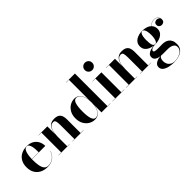

<svg xmlns="http://www.w3.org/2000/svg" viewBox="94 -1806 3111 3111"><g transform="rotate(-45 1650.0 -250.0)"><path d="M499 -142.5Q479.5 -77.5 426 -33.8Q372.5 10 282 10Q211.5 10 156 -17.8Q100.5 -45.5 68.5 -99Q36.5 -152.5 36.5 -230Q36.5 -307.5 67.8 -361Q99 -414.5 153.5 -442.2Q208 -470 278.5 -470Q353 -470 401.5 -440.2Q450 -410.5 473.8 -362.5Q497.5 -314.5 497.5 -260H191.5Q191.5 -250 191.5 -240Q191.5 -175.5 200.5 -120.5Q209.5 -65.5 234.2 -31.8Q259 2 306 2Q377 2 426.8 -39.2Q476.5 -80.5 495.5 -142.5ZM278.5 -466.5Q246.5 -466.5 228 -437.8Q209.5 -409 201.2 -362.8Q193 -316.5 191.5 -263.5H349Q349 -296.5 347 -331.8Q345 -367 338 -397.8Q331 -428.5 316.8 -447.5Q302.5 -466.5 278.5 -466.5Z M539.5 -3.5H605V-456.5H539.5V-460H744.5V-287Q749 -331 764.8 -373.2Q780.5 -415.5 814.2 -442.8Q848 -470 907.5 -470Q963.5 -470 994.5 -450.5Q1025.5 -431 1037.5 -396.8Q1049.5 -362.5 1049.5 -319V-3.5H1115V0H859.5V-3.5H909.5V-317Q909.5 -380 901 -411.2Q892.5 -442.5 861.5 -442.5Q825 -442.5 802 -421.2Q779 -400 766.5 -366.5Q754 -333 749.2 -295Q744.5 -257 744.5 -223V-3.5H794.5V0H539.5Z M1730.5 -3.5V0H1525V-170Q1515 -84 1475.2 -37.2Q1435.5 9.5 1369.5 9.5Q1315 9.5 1266.5 -19Q1218 -47.5 1187.8 -101Q1157.5 -154.5 1157.5 -229.5Q1157.5 -304.5 1187.8 -358.2Q1218 -412 1266.5 -440.8Q1315 -469.5 1369.5 -469.5Q1435.5 -469.5 1475.2 -422.2Q1515 -375 1525 -289V-746.5H1460V-750H1665.5V-3.5ZM1525 -229.5Q1525 -305.5 1507 -356Q1489 -406.5 1460.2 -431.2Q1431.5 -456 1399.5 -456Q1355.5 -456 1336.5 -396.8Q1317.5 -337.5 1317.5 -229.5Q1317.5 -121.5 1336.5 -62.8Q1355.5 -4 1399.5 -4Q1431.5 -4 1460.2 -28.5Q1489 -53 1507 -103.2Q1525 -153.5 1525 -229.5Z M1818.5 -675Q1818.5 -711 1843 -735.5Q1867.5 -760 1903.5 -760Q1939.5 -760 1964 -735.5Q1988.5 -711 1988.5 -675Q1988.5 -639 1964 -614.5Q1939.5 -590 1903.5 -590Q1867.5 -590 1843 -614.5Q1818.5 -639 1818.5 -675ZM1778 -3.5H1843V-456.5H1778V-460H1983V-3.5H2048.5V0H1778Z M2088.5 -3.5H2154V-456.5H2088.5V-460H2293.5V-287Q2298 -331 2313.8 -373.2Q2329.5 -415.5 2363.2 -442.8Q2397 -470 2456.5 -470Q2512.5 -470 2543.5 -450.5Q2574.5 -431 2586.5 -396.8Q2598.5 -362.5 2598.5 -319V-3.5H2664V0H2408.5V-3.5H2458.5V-317Q2458.5 -380 2450 -411.2Q2441.5 -442.5 2410.5 -442.5Q2374 -442.5 2351 -421.2Q2328 -400 2315.5 -366.5Q2303 -333 2298.2 -295Q2293.5 -257 2293.5 -223V-3.5H2343.5V0H2088.5Z M2728 -60.5Q2728 -96.5 2751 -118.5Q2774 -140.5 2811 -151.5Q2848 -162.5 2890 -165.5Q2847.5 -170 2808.8 -187.2Q2770 -204.5 2745.2 -236.2Q2720.5 -268 2720.5 -316.5Q2720.5 -358 2738.8 -387.2Q2757 -416.5 2787.2 -434.5Q2817.5 -452.5 2853.5 -461Q2889.5 -469.5 2924.5 -469.5Q2968 -469.5 3012.2 -456.5Q3056.5 -443.5 3086.5 -414Q3107.5 -442.5 3134.8 -453.8Q3162 -465 3186 -465Q3234 -465 3259.2 -437.2Q3284.5 -409.5 3284.5 -377Q3284.5 -339.5 3263.8 -324.5Q3243 -309.5 3219 -309.5Q3194.5 -309.5 3175.2 -325.8Q3156 -342 3156 -372.5Q3156 -403.5 3175.5 -417.5Q3195 -431.5 3219 -431.5Q3235 -431.5 3251.8 -423.8Q3268.5 -416 3277 -401Q3269 -425.5 3245.8 -443.5Q3222.5 -461.5 3186 -461.5Q3162.5 -461.5 3136 -450.2Q3109.5 -439 3089 -411.5Q3106 -393.5 3116 -370Q3126 -346.5 3126 -316.5Q3126 -261.5 3095 -227.8Q3064 -194 3017.5 -178.8Q2971 -163.5 2924.5 -163.5Q2919.5 -163.5 2915 -163.5Q2895.5 -162.5 2872.5 -157.5Q2849.5 -152.5 2833 -142.5Q2816.5 -132.5 2816.5 -116Q2816.5 -96 2841.2 -90.2Q2866 -84.5 2907 -84.5Q2933.5 -84.5 2959 -85Q2984.5 -85.5 3006 -85.5Q3034 -85.5 3063.5 -78.2Q3093 -71 3118 -52.5Q3143 -34 3158.5 -1.5Q3174 31 3174 82Q3174 145 3141.2 184.2Q3108.5 223.5 3053.5 241.8Q2998.5 260 2932.5 260Q2872.5 260 2818.2 247.2Q2764 234.5 2730 207Q2696 179.5 2696 134.5Q2696 105.5 2711.8 86Q2727.5 66.5 2751.5 54.8Q2775.5 43 2800.8 37.5Q2826 32 2844.5 31Q2791 24.5 2759.5 2.2Q2728 -20 2728 -60.5ZM2865.5 -316.5Q2865.5 -278.5 2869 -244.2Q2872.5 -210 2885 -188.5Q2897.5 -167 2924.5 -167Q2945 -167 2958 -188.5Q2971 -210 2977.2 -244.2Q2983.5 -278.5 2983.5 -316.5Q2983.5 -357.5 2977.2 -391.5Q2971 -425.5 2958 -445.8Q2945 -466 2924.5 -466Q2903.5 -466 2890.5 -445.8Q2877.5 -425.5 2871.5 -391.5Q2865.5 -357.5 2865.5 -316.5ZM2817 121.5Q2817 154.5 2831.5 185Q2846 215.5 2877 235Q2908 254.5 2957 254.5Q3002 254.5 3045.8 240Q3089.5 225.5 3118.5 196.2Q3147.5 167 3147.5 123.5Q3147.5 90 3127.2 70.2Q3107 50.5 3076 42.2Q3045 34 3012.5 34H2898.5Q2875.5 34 2855.5 32Q2834 45.5 2825.5 68.2Q2817 91 2817 121.5Z"/></g></svg>

Font: Bodoni* 48pt
Style: Bold
Weight: 700
Version: Version 2.3